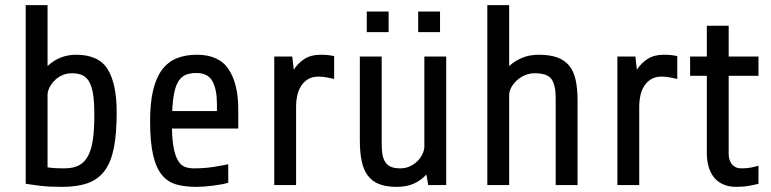

<svg xmlns="http://www.w3.org/2000/svg" viewBox="-20 -720 3001 747"><path d="M434 -282Q434 -200 423 -144.5Q412 -89 387 -55.5Q362 -22 321.5 -7.5Q281 7 221 7Q194 7 174 6Q154 5 137.5 3Q121 1 107.5 -1Q94 -3 80 -5V-700H165V-463Q212 -507 276 -507Q364 -507 399 -450.5Q434 -394 434 -282ZM260 -435Q239 -435 221.5 -427Q204 -419 191.5 -406Q179 -393 172 -378.5Q165 -364 165 -350V-69Q176 -67 192 -66Q208 -65 231 -65Q267 -65 289.5 -78Q312 -91 324.5 -117Q337 -143 342 -181.5Q347 -220 347 -272Q347 -320 342.5 -351Q338 -382 327.5 -401Q317 -420 300.5 -427.5Q284 -435 260 -435Z M649 -220Q650 -171 656.5 -140.5Q663 -110 674 -93Q685 -76 700 -70.5Q715 -65 734 -65Q776 -65 810.5 -70.5Q845 -76 868 -81V-9Q844 -2 807.5 2.5Q771 7 744 7Q701 7 667.5 -2Q634 -11 611 -38Q588 -65 576 -115.5Q564 -166 564 -250Q564 -319 575.5 -368Q587 -417 610 -448Q633 -479 667 -493Q701 -507 746 -507Q832 -507 869.5 -450.5Q907 -394 907 -295V-220ZM744 -436Q720 -436 703 -429Q686 -422 675 -405Q664 -388 658 -359.5Q652 -331 650 -288H824V-315Q824 -372 806.5 -404Q789 -436 744 -436Z M1047 0V-500H1117L1123 -449Q1140 -475 1165 -491Q1190 -507 1227 -507Q1245 -507 1258 -505.5Q1271 -504 1280 -502V-413Q1267 -416 1250.5 -419Q1234 -422 1220 -422Q1195 -422 1178.5 -412Q1162 -402 1151.5 -385.5Q1141 -369 1136.5 -348.5Q1132 -328 1132 -308V0Z M1646 0 1639 -41Q1618 -18 1590 -5.5Q1562 7 1524 7Q1482 7 1454.5 -4Q1427 -15 1410.5 -37.5Q1394 -60 1387 -94Q1380 -128 1380 -174V-500H1465V-164Q1465 -140 1467.5 -122Q1470 -104 1478 -91Q1486 -78 1500 -71.5Q1514 -65 1537 -65Q1558 -65 1575 -73Q1592 -81 1604 -93Q1616 -105 1623 -119.5Q1630 -134 1631 -147V-500H1716V0ZM1607 -595V-675H1692V-595ZM1407 -595V-675H1492V-595Z M1876 0V-700H1961V-463Q1984 -484 2012.5 -495.5Q2041 -507 2076 -507Q2119 -507 2148 -496.5Q2177 -486 2194.5 -464.5Q2212 -443 2219.5 -409.5Q2227 -376 2227 -330V0H2142V-340Q2142 -387 2126.5 -411Q2111 -435 2061 -435Q2040 -435 2021.5 -427Q2003 -419 1989.5 -406Q1976 -393 1968.5 -378.5Q1961 -364 1961 -350V0Z M2382 0V-500H2452L2458 -449Q2475 -475 2500 -491Q2525 -507 2562 -507Q2580 -507 2593 -505.5Q2606 -504 2615 -502V-413Q2602 -416 2585.5 -419Q2569 -422 2555 -422Q2530 -422 2513.5 -412Q2497 -402 2486.5 -385.5Q2476 -369 2471.5 -348.5Q2467 -328 2467 -308V0Z M2815 -425V-120Q2815 -113 2817 -103.5Q2819 -94 2824.5 -85.5Q2830 -77 2839.5 -71Q2849 -65 2865 -65Q2888 -65 2904 -68.5Q2920 -72 2931 -75V-5Q2921 -2 2896.5 2.5Q2872 7 2845 7Q2815 7 2793 -3Q2771 -13 2757 -31Q2743 -49 2736.5 -73Q2730 -97 2730 -125V-425H2665V-500H2730V-620H2815V-500H2931V-425Z"/></svg>

Font: Share
Style: Regular
Weight: 400
Designer: Ralph du Carrois
Version: Version 1.001